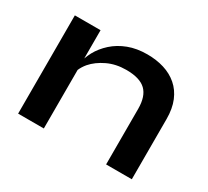

<svg xmlns="http://www.w3.org/2000/svg" viewBox="-108 -675 909 841"><g transform="rotate(30 346.5 -254.0)"><path d="M60 -497H190V-354Q196 -371 205 -388Q223 -421 253.5 -448.5Q284 -476 326 -492Q368 -508 421 -508Q467 -508 506 -496Q545 -484 574 -459Q603 -434 619 -395.5Q635 -357 635 -304V0H505V-281Q505 -344 474.5 -373.5Q444 -403 375 -403Q323 -403 281 -383Q239 -363 213 -333Q198 -315 190 -296V0H60Z"/></g></svg>

Font: Syne Modified
Style: Bold
Weight: 700
Designer: Lucas Descroix
Foundry: Bonjour Monde
Version: Version 2.200